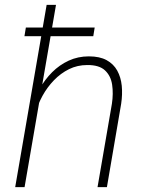

<svg xmlns="http://www.w3.org/2000/svg" viewBox="-20 -770 586 790"><path d="M210.4 -750 81.1 0H42.5L171.9 -750ZM126.5 -304.7 111.8 -327.6Q122.6 -367.7 143.6 -405.3Q164.6 -442.9 194.6 -472.9Q224.6 -502.9 262.7 -520.5Q300.8 -538.1 345.7 -538.1Q390.1 -538.1 418.7 -522.5Q447.3 -506.8 462.4 -479.5Q477.5 -452.1 481 -417Q484.4 -381.8 478.5 -342.8L419.9 0H381.3L440.4 -342.8Q446.8 -384.8 441.4 -421.4Q436 -458 411.9 -480.5Q387.7 -502.9 338.9 -502.4Q298.3 -502.4 263.9 -485.4Q229.5 -468.3 201.9 -439.7Q174.3 -411.1 155 -376Q135.7 -340.8 126.5 -304.7ZM369.6 -656.7 363.8 -621.1H80.6L86.4 -656.7Z"/></svg>

Font: Roboto ExtraLight
Style: Italic
Weight: 250
Designer: Christian Robertson
Foundry: Google
Version: Version 3.009; 2024